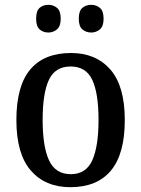

<svg xmlns="http://www.w3.org/2000/svg" viewBox="-20 -767 586 797"><path d="M272 10Q168 10 108 -59Q48 -128 48 -269Q48 -410 105.5 -478.5Q163 -547 275 -547Q378 -547 438 -478.5Q498 -410 498 -269Q498 -128 440.5 -59Q383 10 272 10ZM274 -44Q337 -44 363 -101.5Q389 -159 389 -269Q389 -380 363 -435.5Q337 -491 273 -491Q209 -491 183 -435.5Q157 -380 157 -269Q157 -159 183.5 -101.5Q210 -44 274 -44ZM359 -632Q337 -632 322 -645Q307 -658 307 -689Q307 -722 322 -734.5Q337 -747 359 -747Q379 -747 394.5 -734.5Q410 -722 410 -689Q410 -658 394.5 -645Q379 -632 359 -632ZM181 -632Q159 -632 144.5 -645Q130 -658 130 -689Q130 -722 144.5 -734.5Q159 -747 181 -747Q201 -747 216.5 -734.5Q232 -722 232 -689Q232 -658 216.5 -645Q201 -632 181 -632Z"/></svg>

Font: Noto Serif Khmer SemiCondensed Medium
Style: Regular
Weight: 500
Width: 4
Designer: Danh Hong and the Monotype Design Team
Foundry: Monotype Imaging Inc.
Version: Version 2.004; ttfautohint (v1.8.4.7-5d5b)